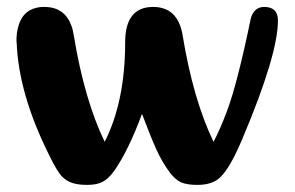

<svg xmlns="http://www.w3.org/2000/svg" viewBox="-20 -520 830 540"><path d="M273.9 -121.1 275.4 -118.7 273.4 -122.1ZM723.1 -500.5Q761.7 -500.5 761.7 -462.4Q761.7 -366.7 662.6 -131.8Q628.4 -49.8 600.6 -22.5Q578.6 0 535.2 0Q506.3 0 490.2 -6.8Q474.1 -13.7 458 -34.2Q435.5 -64.5 418.9 -101.6Q402.3 -138.7 379.4 -199.7Q340.8 -95.7 300.3 -38.1Q284.2 -16.6 268.1 -8.3Q252 0 224.6 0Q192.9 0 174.8 -8.8Q156.7 -17.6 145.5 -34.7Q133.8 -51.3 117.2 -85.9Q32.2 -256.8 26.9 -400.4L26.4 -400.9V-413.6Q26.9 -427.7 30.3 -440.9Q41 -488.3 82 -498Q91.3 -500.5 101.1 -500.5H104.5Q161.6 -500.5 180.7 -447.8Q184.6 -438.5 187.5 -420.4Q217.3 -239.7 274.4 -121.1Q332 -234.9 332 -400.9Q332 -500.5 410.6 -500.5Q480.5 -500.5 493.7 -420.4Q523.4 -239.7 580.6 -121.1Q599.1 -156.2 618.2 -207Q647.5 -284.7 685.5 -468.8Q694.8 -500.5 723.1 -500.5Z"/></svg>

Font: inglobal
Style: Bold
Weight: 700
Designer: Andrey Kochetov, Denis Davydov, Evgeny Yurtaev
Foundry: inglobal.ru
Version: Version 1.00 September 25, 2014, initial release